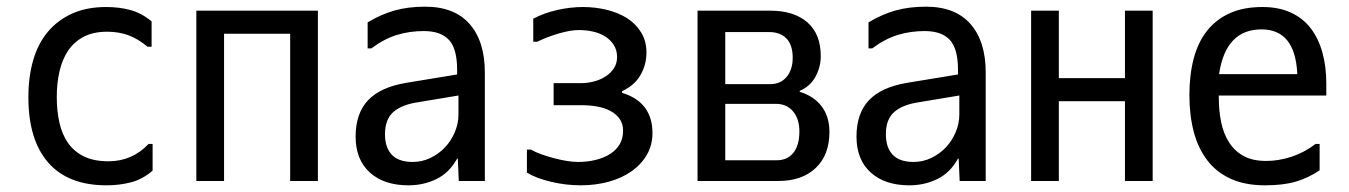

<svg xmlns="http://www.w3.org/2000/svg" viewBox="-20 -558 4040 575"><path d="M437 -127V-47Q407 -21 372.5 -12Q338 -3 299 -3Q184 -3 124.5 -71Q65 -139 65 -267Q65 -328 79.5 -378Q94 -428 123.5 -463Q153 -498 196.5 -517.5Q240 -537 298 -537Q337 -537 370.5 -528Q404 -519 434 -494V-418H422Q393 -442 364.5 -452.5Q336 -463 301 -463Q259 -463 230 -447.5Q201 -432 183.5 -405.5Q166 -379 158 -343.5Q150 -308 150 -268Q150 -226 158 -190.5Q166 -155 184 -129.5Q202 -104 231.5 -89.5Q261 -75 305 -75Q376 -75 425 -127Z M932 -526V-16H849V-457H651V-16H568V-526Z M1353 -215V-272L1233 -252Q1184 -245 1158.5 -223Q1133 -201 1133 -156Q1133 -116 1153.5 -94.5Q1174 -73 1216 -73Q1244 -73 1269 -85Q1294 -97 1312.5 -116.5Q1331 -136 1342 -162Q1353 -188 1353 -215ZM1081 -413V-491Q1121 -515 1161.5 -526.5Q1202 -538 1253 -538Q1341 -538 1386.5 -486Q1432 -434 1432 -341V-16H1354L1351 -83H1349Q1326 -41 1287.5 -22Q1249 -3 1203 -3Q1130 -3 1087.5 -41.5Q1045 -80 1045 -149Q1045 -218 1082 -257.5Q1119 -297 1197 -310L1349 -335V-349Q1349 -412 1324.5 -438.5Q1300 -465 1249 -465Q1207 -465 1169 -453.5Q1131 -442 1092 -413Z M1934 -160Q1934 -123 1917 -94Q1900 -65 1870.5 -44.5Q1841 -24 1802 -13.5Q1763 -3 1719 -3Q1675 -3 1630.5 -13.5Q1586 -24 1558 -41V-110H1570Q1584 -102 1602.5 -95.5Q1621 -89 1640 -84Q1659 -79 1677.5 -76Q1696 -73 1711 -73Q1739 -73 1763.5 -79Q1788 -85 1806.5 -96.5Q1825 -108 1835.5 -125.5Q1846 -143 1846 -166Q1846 -187 1836 -201.5Q1826 -216 1808.5 -225.5Q1791 -235 1768.5 -239Q1746 -243 1722 -243H1638V-309H1720Q1739 -309 1758.5 -314Q1778 -319 1793.5 -329Q1809 -339 1818.5 -353.5Q1828 -368 1828 -387Q1828 -408 1818 -423.5Q1808 -439 1792 -449Q1776 -459 1755.5 -463.5Q1735 -468 1714 -468Q1688 -468 1652.5 -457.5Q1617 -447 1589 -433H1577V-502Q1609 -519 1648.5 -528Q1688 -537 1726 -537Q1763 -537 1797.5 -528.5Q1832 -520 1858 -503.5Q1884 -487 1900 -461Q1916 -435 1916 -401Q1916 -364 1898 -333Q1880 -302 1843 -285V-280Q1889 -266 1911.5 -235.5Q1934 -205 1934 -160Z M2464 -163Q2464 -94 2423 -55Q2382 -16 2311 -16H2069V-526H2287Q2358 -526 2398 -491Q2438 -456 2438 -390Q2438 -357 2422 -328Q2406 -299 2375 -286V-283Q2418 -270 2441 -239Q2464 -208 2464 -163ZM2286 -306Q2318 -306 2336 -328Q2354 -350 2354 -385Q2354 -423 2335.5 -442.5Q2317 -462 2283 -462H2152V-306ZM2374 -164Q2374 -202 2355 -224.5Q2336 -247 2304 -247H2152V-78H2306Q2338 -78 2356 -100.5Q2374 -123 2374 -164Z M2853 -215V-272L2733 -252Q2684 -245 2658.5 -223Q2633 -201 2633 -156Q2633 -116 2653.5 -94.5Q2674 -73 2716 -73Q2744 -73 2769 -85Q2794 -97 2812.5 -116.5Q2831 -136 2842 -162Q2853 -188 2853 -215ZM2581 -413V-491Q2621 -515 2661.5 -526.5Q2702 -538 2753 -538Q2841 -538 2886.5 -486Q2932 -434 2932 -341V-16H2854L2851 -83H2849Q2826 -41 2787.5 -22Q2749 -3 2703 -3Q2630 -3 2587.5 -41.5Q2545 -80 2545 -149Q2545 -218 2582 -257.5Q2619 -297 2697 -310L2849 -335V-349Q2849 -412 2824.5 -438.5Q2800 -465 2749 -465Q2707 -465 2669 -453.5Q2631 -442 2592 -413Z M3432 -526V-16H3349V-255H3151V-16H3068V-526H3151V-324H3349V-526Z M3631 -336H3865V-339Q3858 -470 3758 -470Q3651 -470 3631 -337ZM3761 -537Q3810 -537 3846.5 -520Q3883 -503 3906 -472.5Q3929 -442 3940.5 -400Q3952 -358 3952 -309V-272H3630V-267Q3630 -227 3637 -192.5Q3644 -158 3660.5 -132Q3677 -106 3704 -91Q3731 -76 3772 -76Q3809 -76 3847.5 -88.5Q3886 -101 3920 -127H3932V-48Q3898 -25 3860.5 -14Q3823 -3 3769 -3Q3709 -3 3666 -22.5Q3623 -42 3595.5 -78Q3568 -114 3555 -163.5Q3542 -213 3542 -273Q3542 -334 3555 -383Q3568 -432 3595 -466Q3622 -500 3663 -518.5Q3704 -537 3761 -537Z"/></svg>

Font: D2Coding
Style: Regular
Weight: 400
Monospace: yes
Designer: Yong-Rak Park; Jeong-Hwan Yoon; Sang-Min Lee;
Foundry: NHN Corporation
Version: Version 1.3.2; Build 20180524